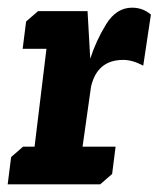

<svg xmlns="http://www.w3.org/2000/svg" viewBox="-27 -480 413 500"><path d="M72 -451H201L208 -327Q223 -374 249.5 -417Q276 -460 317 -460Q345 -460 366 -442L346 -309Q318 -324 294 -324Q226 -324 210 -254L188 -98H274L265 -27L234 0H-7L2 -71L33 -98H63L94 -353H32L41 -424Z"/></svg>

Font: Zilla Slab
Style: Bold Italic
Weight: 700
Italic angle: -6°
Designer: Typotheque.com
Foundry: Typotheque type foundry
Version: Version 1.1; 2017; ttfautohint (v1.6)